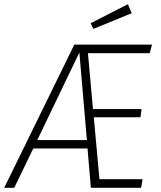

<svg xmlns="http://www.w3.org/2000/svg" viewBox="-51 -897 770 917"><path d="M664 -643H369L393 -376H625L620 -337H397L424 -41H630L623 0H383L367 -188H108L17 0H-31L304 -684H675ZM127 -228H364L328 -646ZM560 -877 578 -834 395 -759 382 -786Z"/></svg>

Font: Fira Sans Condensed ExtraLight
Style: Italic
Weight: 275
Width: 3
Italic angle: -8°
Designer: Carrois Corporate & Edenspiekermann AG
Foundry: Carrois Corporate GbR & Edenspiekermann AG
Version: Version 4.203